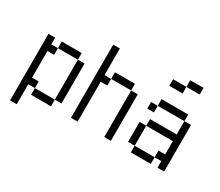

<svg xmlns="http://www.w3.org/2000/svg" viewBox="-146 -1094 1791 1562"><g transform="rotate(30 750.0 -312.5)"><path d="M62.5 -500Q62.5 -500 62.5 125H125V-62.5H187.5V0H375V-62.5H187.5V-125H125Q125 -125 125 -375H187.5V-437.5H125V-500ZM375 -62.5H437.5Q437.5 -62.5 437.5 -437.5H375Q375 -437.5 375 -62.5ZM187.5 -437.5H375V-500H187.5Z M562.5 -687.5V0H625Q625 0 625 -375H687.5V-437.5H625Q625 -437.5 625 -687.5ZM875 -437.5V0H937.5V-437.5ZM687.5 -437.5H875V-500H687.5Z M1375 -687.5V-750H1250V-687.5H1125V-625H1250V-687.5ZM1125 -62.5V0H1312.5V-62.5ZM1125 -62.5V-250H1062.5V-62.5ZM1375 -62.5V0H1437.5V-437.5H1375Q1375 -437.5 1375 -312.5H1125V-250H1375Q1375 -250 1375 -125H1312.5V-62.5ZM1125 -437.5H1062.5V-375H1125ZM1125 -437.5H1375V-500H1125Z"/></g></svg>

Font: Unifont
Style: Regular
Weight: 500
Version: Version 15.1.04